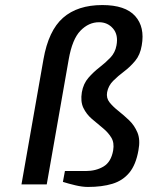

<svg xmlns="http://www.w3.org/2000/svg" viewBox="-20 -730 584 760"><path d="M328 10Q306 10 278.5 3.5Q251 -3 229 -10L237 -53H319Q360 -53 390 -71Q420 -89 428 -135Q433 -165 420.5 -185.5Q408 -206 386.5 -223.5Q365 -241 343.5 -259.5Q322 -278 310 -303Q298 -328 304 -365Q310 -399 330 -422Q350 -445 374 -463.5Q398 -482 417 -502Q436 -522 441 -550Q449 -592 427.5 -617Q406 -642 372 -642Q331 -642 298.5 -608.5Q266 -575 252 -495L165 0H65L152 -495Q172 -609 229.5 -659.5Q287 -710 385 -710Q476 -710 515 -666.5Q554 -623 541 -550Q535 -513 515 -489Q495 -465 471 -447Q447 -429 428 -410Q409 -391 404 -365Q400 -342 413.5 -325Q427 -308 448.5 -291Q470 -274 491 -254Q512 -234 524 -205.5Q536 -177 528 -135Q518 -78 492 -46.5Q466 -15 425 -2.5Q384 10 328 10Z"/></svg>

Font: Cuprum Medium
Style: Italic
Weight: 500
Italic angle: -10°
Version: Version 3.000